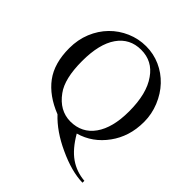

<svg xmlns="http://www.w3.org/2000/svg" viewBox="-231 -833 1184 1184"><g transform="rotate(45 361.0 -240.5)"><path d="M440.4 6.8Q490.2 92.8 548.3 133.3Q606.4 173.8 679.7 179.7V196.3Q583 194.3 461.9 137.7Q344.7 84 272.5 6.8Q156.2 -39.1 95.7 -120.1Q35.2 -201.2 35.2 -333Q35.2 -407.2 61 -470.2Q86.9 -533.2 131.8 -579.1Q176.8 -625 236.8 -650.9Q296.9 -676.8 362.3 -676.8Q427.7 -676.8 485.8 -650.9Q543.9 -625 587.9 -578.6Q631.8 -532.2 657.7 -468.8Q683.6 -405.3 683.6 -338.4Q683.6 -271.5 666 -216.8Q648.4 -162.1 616.2 -118.2Q547.9 -23.4 440.4 6.8ZM147.5 -333Q147.5 -178.7 201.2 -106.4Q264.6 -18.6 359.4 -17.6Q460 -17.6 516.1 -96.7Q572.3 -175.8 572.3 -318.4Q572.3 -473.6 511.7 -557.6Q455.1 -639.6 356.4 -639.6Q257.8 -639.6 202.6 -560.5Q147.5 -481.4 147.5 -333Z"/></g></svg>

Font: Menaion Unicode
Style: Regular
Weight: 400
Designer: Aleksandr Andreev
Foundry: Ponomar Technologies, Inc.
Version: 2.0